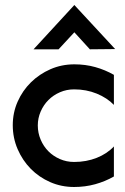

<svg xmlns="http://www.w3.org/2000/svg" viewBox="-20 -737 500 767"><path d="M277 -717 440 -541 339 -540 277 -608 214 -540H114ZM435 -32Q400 -12 360 -1Q320 10 276 10Q225 10 180.5 -9.5Q136 -29 103 -62.5Q70 -96 50.5 -141Q31 -186 31 -237Q31 -287 50.5 -331Q70 -375 103.5 -408Q137 -441 181.5 -460.5Q226 -480 277 -480Q321 -480 360.5 -469Q400 -458 435 -438V-318Q408 -346 366.5 -363Q325 -380 276 -380Q246 -380 219.5 -368.5Q193 -357 173.5 -337.5Q154 -318 142.5 -291.5Q131 -265 131 -236Q131 -206 142.5 -179Q154 -152 173.5 -132.5Q193 -113 219.5 -101.5Q246 -90 276 -90Q325 -90 366.5 -106.5Q408 -123 435 -152Z"/></svg>

Font: Railway
Style: Regular
Weight: 400
Version: 1.000